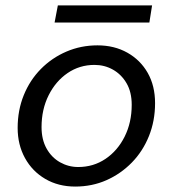

<svg xmlns="http://www.w3.org/2000/svg" viewBox="-20 -675 636 707"><path d="M257 12Q195 12 147 -16Q99 -44 72 -93Q45 -142 45 -204Q45 -269 67.5 -324.5Q90 -380 130.5 -421Q171 -462 224.5 -485Q278 -508 339 -508Q401 -508 449 -481Q497 -454 524 -406.5Q551 -359 551 -295Q551 -230 528.5 -174Q506 -118 465.5 -76.5Q425 -35 372 -11.5Q319 12 257 12ZM268 -60Q324 -60 368.5 -90Q413 -120 439 -172Q465 -224 465 -289Q465 -336 446 -368.5Q427 -401 396 -418.5Q365 -436 328 -436Q273 -436 229 -406Q185 -376 159 -324Q133 -272 133 -207Q133 -161 151.5 -128Q170 -95 201 -77.5Q232 -60 268 -60ZM181 -592 193 -655H540L530 -592Z"/></svg>

Font: DM Sans 24pt
Style: Italic
Weight: 400
Italic angle: -10°
Designer: Colophon Foundry, Jonny Pinhorn
Foundry: Colophon Foundry
Version: Version 4.004;gftools[0.9.30]